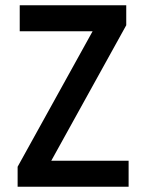

<svg xmlns="http://www.w3.org/2000/svg" viewBox="-20 -710 555 730"><path d="M47 -76 332 -591H55V-690H460V-614L175 -99H469V0H47Z"/></svg>

Font: Radio Canada Condensed Medium
Style: Regular
Weight: 500
Width: 3
Designer: Charles Daoud, Etienne Aubert Bonn, Alexandre Saumier Demers, Jacques Le Bailly
Foundry: Radio-Canada
Version: Version 2.104; ttfautohint (v1.8.4.7-5d5b);gftools[0.9.28.de